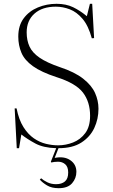

<svg xmlns="http://www.w3.org/2000/svg" viewBox="-20 -764 592 1008"><path d="M288 224Q251 224 227 209.5Q203 195 189 179L196 172Q208 183 228.5 193Q249 203 274 203Q304 203 321 188.5Q338 174 338 142Q338 112 322.5 98.5Q307 85 285 85Q276 85 266.5 86Q257 87 249 89L247 85L275 14Q208 12 166 -10.5Q124 -33 92 -58L80 14H68L57 -195H67Q79 -135 103 -97Q127 -59 157.5 -38Q188 -17 221 -9Q254 -1 285 -1Q325 -1 363.5 -16Q402 -31 427.5 -65Q453 -99 453 -156Q453 -229 415.5 -278Q378 -327 277 -359Q197 -385 153 -416.5Q109 -448 92.5 -487Q76 -526 76 -572Q76 -630 104.5 -668Q133 -706 179 -725Q225 -744 277 -744Q327 -744 364 -726Q401 -708 436 -679L452 -744H464L474 -564L462 -563Q444 -629 413.5 -665Q383 -701 346.5 -715Q310 -729 273 -729Q202 -729 161 -692.5Q120 -656 120 -594Q120 -552 135 -519.5Q150 -487 188 -461Q226 -435 293 -412Q372 -386 416.5 -351Q461 -316 479 -276Q497 -236 497 -193Q497 -139 475 -92Q453 -45 407 -15.5Q361 14 287 14L267 65Q317 55 349 77Q381 99 381 138Q381 172 358.5 198Q336 224 288 224Z"/></svg>

Font: Display Extralight
Style: Regular
Weight: 200
Designer: Latin by Veronika Burian and Jose Scaglione. Greek by Irene Vlachou. Cyrillic by Vera Evstafieva.
Foundry: TypeTogether
Version: Version 3.002